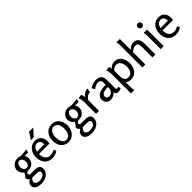

<svg xmlns="http://www.w3.org/2000/svg" viewBox="303 -2294 4055 4055"><g transform="rotate(-45 2330.5 -266.5)"><path d="M220 -510Q249 -510 275 -502.5Q301 -495 329 -495Q368 -495 408.5 -499.5Q449 -504 492 -510L473 -436H392Q385 -436 378 -436.5Q371 -437 364 -438Q381 -416 389.5 -391.5Q398 -367 398 -341Q398 -291 375 -251Q352 -211 309 -188.5Q266 -166 207 -166Q184 -166 165.5 -153.5Q147 -141 147 -115Q147 -98 157 -90.5Q167 -83 182 -81.5Q197 -80 212 -80H300Q327 -80 355 -77Q383 -74 406.5 -63Q430 -52 445 -31Q460 -10 460 25Q460 80 437.5 119Q415 158 377.5 183Q340 208 293.5 219Q247 230 200 230Q172 230 140 224Q108 218 80 203.5Q52 189 34.5 165Q17 141 17 104Q17 65 41 35Q65 5 97 -14V-17Q76 -27 63 -46.5Q50 -66 50 -88Q50 -101 60.5 -112Q71 -123 86.5 -142Q102 -161 120 -194Q84 -218 62.5 -255.5Q41 -293 41 -337Q41 -386 65.5 -425Q90 -464 131 -487Q172 -510 220 -510ZM220 -447Q197 -447 177.5 -432Q158 -417 146.5 -392.5Q135 -368 135 -337Q135 -306 146.5 -281Q158 -256 177 -241.5Q196 -227 219 -227Q258 -227 281.5 -257.5Q305 -288 305 -336Q305 -367 293.5 -392Q282 -417 263 -432Q244 -447 220 -447ZM160 1Q141 14 125.5 38.5Q110 63 110 86Q110 110 127 126.5Q144 143 169 151Q194 159 215 159Q240 159 268.5 153.5Q297 148 321.5 136.5Q346 125 361 104.5Q376 84 376 54Q376 28 360 17Q344 6 320.5 3.5Q297 1 275 1Z M746 -509Q808 -509 849.5 -483.5Q891 -458 911.5 -414Q932 -370 932 -313Q932 -298 930.5 -283Q929 -268 927 -252H613Q613 -160 654 -109.5Q695 -59 764 -59Q793 -59 824.5 -68.5Q856 -78 891 -96L922 -43Q887 -15 841.5 -1Q796 13 752 13Q693 13 649 -8Q605 -29 576 -65Q547 -101 532.5 -147.5Q518 -194 518 -243Q518 -294 532 -341Q546 -388 575 -426.5Q604 -465 646.5 -487Q689 -509 746 -509ZM739 -443Q705 -443 679.5 -424Q654 -405 639 -376Q624 -347 618 -317H838Q840 -357 828.5 -385Q817 -413 794 -428Q771 -443 739 -443ZM797 -733H924L782 -579H699Z M1236 13Q1163 13 1112.5 -23Q1062 -59 1037 -118Q1012 -177 1012 -245Q1012 -296 1027 -343.5Q1042 -391 1072 -428.5Q1102 -466 1145 -487.5Q1188 -509 1242 -509Q1316 -509 1366.5 -473.5Q1417 -438 1442 -379Q1467 -320 1467 -251Q1467 -200 1451.5 -152.5Q1436 -105 1407 -68Q1378 -31 1335 -9Q1292 13 1236 13ZM1237 -53Q1275 -53 1301 -71.5Q1327 -90 1342.5 -119.5Q1358 -149 1364.5 -183Q1371 -217 1371 -248Q1371 -280 1365 -314Q1359 -348 1345 -377Q1331 -406 1305 -424.5Q1279 -443 1241 -443Q1203 -443 1177.5 -424.5Q1152 -406 1136.5 -376.5Q1121 -347 1114.5 -313Q1108 -279 1108 -248Q1108 -218 1114.5 -184Q1121 -150 1135.5 -120.5Q1150 -91 1175 -72Q1200 -53 1237 -53Z M1728 -510Q1757 -510 1783 -502.5Q1809 -495 1837 -495Q1876 -495 1916.5 -499.5Q1957 -504 2000 -510L1981 -436H1900Q1893 -436 1886 -436.5Q1879 -437 1872 -438Q1889 -416 1897.5 -391.5Q1906 -367 1906 -341Q1906 -291 1883 -251Q1860 -211 1817 -188.5Q1774 -166 1715 -166Q1692 -166 1673.5 -153.5Q1655 -141 1655 -115Q1655 -98 1665 -90.5Q1675 -83 1690 -81.5Q1705 -80 1720 -80H1808Q1835 -80 1863 -77Q1891 -74 1914.5 -63Q1938 -52 1953 -31Q1968 -10 1968 25Q1968 80 1945.5 119Q1923 158 1885.5 183Q1848 208 1801.5 219Q1755 230 1708 230Q1680 230 1648 224Q1616 218 1588 203.5Q1560 189 1542.5 165Q1525 141 1525 104Q1525 65 1549 35Q1573 5 1605 -14V-17Q1584 -27 1571 -46.5Q1558 -66 1558 -88Q1558 -101 1568.5 -112Q1579 -123 1594.5 -142Q1610 -161 1628 -194Q1592 -218 1570.5 -255.5Q1549 -293 1549 -337Q1549 -386 1573.5 -425Q1598 -464 1639 -487Q1680 -510 1728 -510ZM1728 -447Q1705 -447 1685.5 -432Q1666 -417 1654.5 -392.5Q1643 -368 1643 -337Q1643 -306 1654.5 -281Q1666 -256 1685 -241.5Q1704 -227 1727 -227Q1766 -227 1789.5 -257.5Q1813 -288 1813 -336Q1813 -367 1801.5 -392Q1790 -417 1771 -432Q1752 -447 1728 -447ZM1668 1Q1649 14 1633.5 38.5Q1618 63 1618 86Q1618 110 1635 126.5Q1652 143 1677 151Q1702 159 1723 159Q1748 159 1776.5 153.5Q1805 148 1829.5 136.5Q1854 125 1869 104.5Q1884 84 1884 54Q1884 28 1868 17Q1852 6 1828.5 3.5Q1805 1 1783 1Z M2128 -506Q2147 -461 2152 -411Q2177 -452 2221.5 -479Q2266 -506 2315 -506L2295 -412Q2248 -412 2214 -387.5Q2180 -363 2153 -324V0H2064V-361Q2064 -380 2061 -405.5Q2058 -431 2051 -455Q2044 -479 2032 -495Z M2572 -509Q2651 -509 2692 -466.5Q2733 -424 2733 -345V-102Q2733 -79 2741 -71Q2749 -63 2761 -63Q2770 -63 2780 -65.5Q2790 -68 2799 -72L2817 -16Q2800 -6 2775 1.5Q2750 9 2724 9Q2696 9 2675 -5.5Q2654 -20 2648 -59Q2619 -27 2580.5 -8Q2542 11 2498 11Q2439 11 2399.5 -23.5Q2360 -58 2360 -119Q2360 -176 2387.5 -210Q2415 -244 2458.5 -261.5Q2502 -279 2551 -285Q2600 -291 2643 -291V-346Q2643 -374 2636 -395Q2629 -416 2611 -428.5Q2593 -441 2562 -441Q2525 -441 2490 -425Q2455 -409 2422 -382L2379 -445Q2421 -477 2470.5 -493Q2520 -509 2572 -509ZM2643 -223Q2617 -223 2584.5 -220.5Q2552 -218 2522 -209Q2492 -200 2472.5 -179.5Q2453 -159 2453 -124Q2453 -93 2474.5 -78Q2496 -63 2528 -63Q2562 -63 2588 -82.5Q2614 -102 2628.5 -131.5Q2643 -161 2643 -193Z M2956 -505Q2963 -489 2967.5 -472Q2972 -455 2974 -438Q2999 -471 3038 -490Q3077 -509 3118 -509Q3172 -509 3211 -487Q3250 -465 3275.5 -427.5Q3301 -390 3314 -344.5Q3327 -299 3327 -252Q3327 -200 3312.5 -152.5Q3298 -105 3270.5 -67.5Q3243 -30 3200.5 -9Q3158 12 3102 12Q3069 12 3036 2Q3003 -8 2979 -30Q2981 -16 2981 -1.5Q2981 13 2981 21V158L2995 216H2891V-353Q2891 -374 2888.5 -399.5Q2886 -425 2879.5 -450Q2873 -475 2861 -493ZM3092 -433Q3059 -433 3029.5 -413.5Q3000 -394 2981 -369V-202Q2981 -164 2992.5 -131Q3004 -98 3030 -78.5Q3056 -59 3098 -59Q3136 -59 3161.5 -76Q3187 -93 3202.5 -120.5Q3218 -148 3224.5 -181Q3231 -214 3231 -246Q3231 -279 3224 -312Q3217 -345 3200.5 -372.5Q3184 -400 3157.5 -416.5Q3131 -433 3092 -433Z M3538 -763V-440Q3569 -469 3606 -489.5Q3643 -510 3687 -510Q3743 -510 3775.5 -487.5Q3808 -465 3823 -425.5Q3838 -386 3838 -334V0H3749V-309Q3749 -339 3744.5 -367Q3740 -395 3723.5 -413.5Q3707 -432 3669 -432Q3646 -432 3622 -422.5Q3598 -413 3576.5 -398.5Q3555 -384 3538 -368V0H3449V-705L3436 -763Z M4104 -667Q4104 -640 4086 -621.5Q4068 -603 4040 -603Q4014 -603 3995.5 -621.5Q3977 -640 3977 -667Q3977 -693 3995.5 -711.5Q4014 -730 4040 -730Q4067 -730 4085.5 -711.5Q4104 -693 4104 -667ZM4086 -497V0H3997V-439L3985 -497Z M4436 -509Q4498 -509 4539.5 -483.5Q4581 -458 4601.5 -414Q4622 -370 4622 -313Q4622 -298 4620.5 -283Q4619 -268 4617 -252H4303Q4303 -160 4344 -109.5Q4385 -59 4454 -59Q4483 -59 4514.5 -68.5Q4546 -78 4581 -96L4612 -43Q4577 -15 4531.5 -1Q4486 13 4442 13Q4383 13 4339 -8Q4295 -29 4266 -65Q4237 -101 4222.5 -147.5Q4208 -194 4208 -243Q4208 -294 4222 -341Q4236 -388 4265 -426.5Q4294 -465 4336.5 -487Q4379 -509 4436 -509ZM4429 -443Q4395 -443 4369.5 -424Q4344 -405 4329 -376Q4314 -347 4308 -317H4528Q4530 -357 4518.5 -385Q4507 -413 4484 -428Q4461 -443 4429 -443Z"/></g></svg>

Font: Rosario Medium
Style: Regular
Weight: 500
Version: Version 1.201